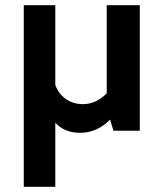

<svg xmlns="http://www.w3.org/2000/svg" viewBox="-20 -506 633 743"><path d="M72 217V-486H194V-177Q207 -142 235.5 -122.5Q264 -103 301 -103Q352 -103 393 -145V-486H521V0H419L406 -43Q355 8 290 8Q230 8 194 -31V217Z"/></svg>

Font: Cantarell
Style: Bold
Weight: 700
Designer: Dave Crossland, Nikolaus Waxweiler, Florian Fecher, Jacques Le Bailly, Eben Sorkin, Alexei Vanyashin, Alexios Zavras, Em
Version: Version 0.303